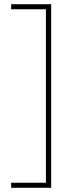

<svg xmlns="http://www.w3.org/2000/svg" viewBox="-20 -734 348 912"><path d="M33 134V158H223V-714H33V-690H198V134Z"/></svg>

Font: Noto Sans Khmer UI Condensed Thin
Style: Regular
Weight: 100
Width: 3
Designer: Danh Hong and the Monotype Design Team
Foundry: Monotype Imaging Inc.
Version: Version 2.002